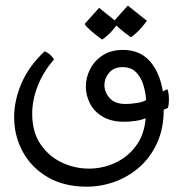

<svg xmlns="http://www.w3.org/2000/svg" viewBox="-20 -556 669 702"><path d="M297.4 126.5Q212.9 126.5 153.3 91.1Q93.8 55.7 62.7 -2.2Q31.7 -60.1 31.7 -127.4Q31.7 -189 58.8 -252Q85.9 -314.9 143.1 -368.2Q163.6 -360.8 177.7 -338.9Q137.7 -293 117.7 -241.2Q97.7 -189.5 97.7 -140.1Q97.7 -73.7 127.9 -29.1Q158.2 15.6 205.8 38.1Q253.4 60.5 305.2 60.5Q354.5 60.5 399.9 40Q445.3 19.5 476.3 -21.2Q507.3 -62 512.7 -124Q498 -117.2 475.3 -114Q452.6 -110.8 434.1 -110.8Q386.7 -110.8 355.5 -129.4Q324.2 -147.9 309.1 -177.5Q293.9 -207 293.9 -239.3Q293.9 -272.5 309.6 -303.2Q325.2 -334 355.5 -353.8Q385.7 -373.5 429.7 -373.5Q489.7 -373.5 526.4 -334Q563 -294.4 575.7 -221.7L591.8 -230Q597.7 -216.3 597.7 -191.9Q597.7 -174.8 594.2 -161.6L578.6 -154.8Q578.6 -86.9 554.9 -34.4Q531.2 18.1 491 54Q450.7 89.8 400.4 108.2Q350.1 126.5 297.4 126.5ZM439.5 -175.8Q458 -175.8 482.2 -179.7Q506.3 -183.6 514.2 -190.9Q512.2 -220.2 503.4 -247.6Q494.6 -274.9 476.8 -292.7Q459 -310.5 428.7 -310.5Q396 -310.5 378.9 -290Q361.8 -269.5 361.8 -245.1Q361.8 -219.2 380.9 -197.5Q399.9 -175.8 439.5 -175.8ZM458 -419.9Q432.1 -438.5 414.8 -454.1Q397.5 -469.7 394.5 -476.6L447.3 -535.6L517.1 -480Q497.1 -452.6 480.2 -437.3Q463.4 -421.9 458 -419.9ZM353 -411.6Q327.1 -430.2 310.1 -445.6Q293 -460.9 289.6 -468.3L342.3 -527.3L412.1 -471.2Q392.1 -443.8 375.2 -428.5Q358.4 -413.1 353 -411.6Z"/></svg>

Font: Harmattan
Style: Regular
Weight: 400
Designer: George W. Nuss III and SIL International
Foundry: SIL International
Version: Version 4.000